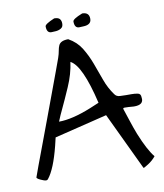

<svg xmlns="http://www.w3.org/2000/svg" viewBox="-89 -869 818 956"><g transform="rotate(-10 320.5 -390.5)"><path d="M536.1 -357.4H563.5Q580.1 -357.4 595.2 -354.5Q610.4 -351.6 610.4 -333Q617.2 -293.9 564.5 -294.9Q549.8 -295.9 537.6 -296.9Q525.4 -297.9 517.6 -297.4Q509.8 -296.9 510.7 -292Q520.5 -263.7 531.7 -228.5Q543 -193.4 556.6 -158.2Q591.8 -71.3 623 -33.2Q606.4 -12.7 584.5 1Q562.5 14.6 561 14.6Q559.6 14.6 558.6 13.7L420.9 -276.4L154.3 -210.9L144.5 -169.9Q116.2 -57.6 81.1 -13.7Q75.2 -3.9 56.6 -11.7Q25.4 -23.4 25.4 -31.2Q25.4 -33.2 45.9 -87.9Q66.4 -142.6 87.4 -198.7Q108.4 -254.9 131.3 -316.4Q154.3 -377.9 174.8 -433.6Q195.3 -489.3 211.9 -533.7Q228.5 -578.1 235.4 -598.1Q242.2 -618.2 244.6 -633.3Q247.1 -648.4 252 -659.2Q261.7 -681.6 300.8 -681.6Q342.8 -658.2 365.7 -620.6Q388.7 -583 404.8 -540Q420.9 -497.1 436.5 -453.1Q452.1 -409.2 478.5 -373Q487.3 -359.4 504.9 -358.4Q522.5 -357.4 536.1 -357.4ZM292 -568.4Q284.2 -508.8 256.8 -446.3Q229.5 -383.8 212.9 -349.1Q196.3 -314.5 184.6 -285.2Q251 -285.2 347.7 -324.2Q372.1 -335 394.5 -343.8Q348.6 -540 292 -568.4ZM224.6 -730.5Q201.2 -730.5 201.2 -763.7Q201.2 -775.4 250 -795.9Q270.5 -795.9 277.8 -787.1Q285.2 -778.3 285.2 -764.6Q285.2 -751 279.3 -744.6Q273.4 -738.3 264.6 -735.4Q252.9 -730.5 224.6 -730.5ZM365.2 -730.5Q341.8 -730.5 341.8 -763.7Q341.8 -776.4 391.6 -795.9Q426.8 -795.9 426.8 -762.7Q426.8 -732.4 385.7 -731.4Q375 -730.5 365.2 -730.5Z"/></g></svg>

Font: Architects Daughter
Style: Regular
Weight: 400
Designer: Kimberly Geswein
Foundry: Kimberly Geswein
Version: Version 1.002 2010